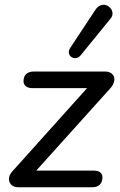

<svg xmlns="http://www.w3.org/2000/svg" viewBox="-20 -788 506 808"><path d="M58 0Q43 0 33.5 -6Q24 -12 20 -22Q16 -32 19 -44Q22 -56 33 -68L367 -440L371 -417H117Q99 -417 89 -425Q79 -433 79 -446Q79 -466 90.5 -476.5Q102 -487 121 -487H422Q437 -487 447 -480.5Q457 -474 460 -464Q463 -454 459 -441Q455 -428 443 -415L110 -45L106 -70H374Q411 -70 411 -41Q411 -22 400 -11Q389 0 369 0ZM320 -556Q311 -545 300 -543.5Q289 -542 280.5 -548Q272 -554 270 -564.5Q268 -575 276 -587L381 -746Q391 -761 403.5 -765.5Q416 -770 427 -766Q438 -762 445.5 -753Q453 -744 453.5 -731.5Q454 -719 443 -707Z"/></svg>

Font: Nunito Medium
Style: Italic
Weight: 500
Designer: Vernon Adams
Foundry: Vernon Adams
Version: Version 3.601